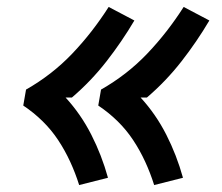

<svg xmlns="http://www.w3.org/2000/svg" viewBox="-20 -621 640 553"><path d="M424 -88Q413 -123 398 -155.5Q383 -188 363.5 -217.5Q344 -247 318.5 -272Q293 -297 263 -317L271 -363Q308 -384 341.5 -410Q375 -436 404.5 -467Q434 -498 460 -531.5Q486 -565 509 -601L583 -562Q547 -501 502.5 -444Q458 -387 403 -340H385Q429 -292 459 -233Q489 -174 507 -109ZM208 -88Q197 -123 182 -155.5Q167 -188 147.5 -217.5Q128 -247 102.5 -272Q77 -297 47 -317L55 -363Q92 -384 125.5 -410Q159 -436 188.5 -467Q218 -498 244 -531.5Q270 -565 293 -601L367 -562Q331 -501 286.5 -444Q242 -387 187 -340H169Q213 -292 243 -233Q273 -174 291 -109Z"/></svg>

Font: Iosevka Aile Semibold Oblique
Style: Regular
Weight: 600
Italic angle: -9°
Designer: Belleve Invis
Foundry: Belleve Invis
Version: Version 31.1.0; ttfautohint (v1.8.4)